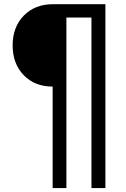

<svg xmlns="http://www.w3.org/2000/svg" viewBox="-20 -831 620 942"><path d="M238.3 -406.2Q150.4 -406.2 96.2 -462.4Q42 -518.6 42 -608.4Q42 -698.2 96.7 -754.4Q151.4 -810.5 241.2 -810.5H497.1V91.8H428.7V-745.1H305.7V91.8H238.3Z"/></svg>

Font: Min Sans
Style: Regular
Weight: 400
Designer: Jinseong-Kim, NotoSansCJK, Nunito
Foundry: Jinseong-Kim
Version: Version 1.400;Glyphs 3.1.2 (3151)